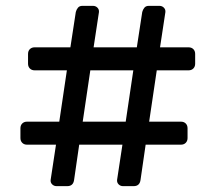

<svg xmlns="http://www.w3.org/2000/svg" viewBox="-20 -675 737 656"><path d="M173.4 -39Q164.4 -39 158.2 -45.1Q152 -51.2 153 -60.2L171.3 -180.7H72.3Q62.3 -180.7 56 -187Q49.8 -193.3 49.8 -203.3V-236.7Q49.8 -246.9 56 -253.1Q62.3 -259.3 72.3 -259.3H182.5L208.5 -434.7H98.3Q88.3 -434.7 82 -441Q75.8 -447.3 75.8 -457.3V-490.7Q75.8 -500.9 82 -507.1Q88.3 -513.3 98.3 -513.3H220.5L239 -634Q241 -642 246.2 -648.5Q251.4 -655 261.4 -655H297.7Q306.7 -655 312.8 -648.9Q318.9 -642.8 318.1 -633.8L299.8 -513.3H447.5L466 -634Q468 -642 473.2 -648.5Q478.4 -655 488.4 -655H524.7Q533.7 -655 539.8 -648.9Q545.9 -642.8 545.1 -633.8L526.8 -513.3H624.2Q634.4 -513.3 640.6 -507.1Q646.8 -500.9 646.8 -490.7V-457.3Q646.8 -447.3 640.6 -441Q634.4 -434.7 624.2 -434.7H515.6L489.6 -259.3H598.2Q608.4 -259.3 614.6 -253.1Q620.8 -246.9 620.8 -236.7V-203.3Q620.8 -193.3 614.6 -187Q608.4 -180.7 598.2 -180.7H477.6L460.1 -60Q457.1 -39 436.7 -39H400.4Q391.4 -39 385.3 -45.1Q379.2 -51.2 380 -60.2L398.3 -180.7H250.6L233.1 -60Q230.1 -39 209.7 -39ZM262.6 -259.3H409.5L435.5 -434.7H288.6Z"/></svg>

Font: Rubik Light
Style: Regular
Weight: 300
Designer: Hubert and Fischer
Foundry: Hubert and Fischer
Version: Version 2.300;gftools[0.9.30]